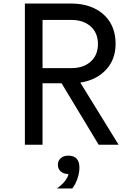

<svg xmlns="http://www.w3.org/2000/svg" viewBox="-20 -820 740 1088"><path d="M121 0V-800H382Q459 -800 516 -772Q573 -744 604 -693Q635 -642 635 -571Q635 -483 580.5 -424.5Q526 -366 435 -352L652 0H539L329 -348H221V0ZM221 -434H385Q453 -434 494 -471Q535 -508 535 -570Q535 -633 494 -670Q453 -707 385 -707H221ZM302 248Q331 228 348 206Q365 184 368 166H367Q340 166 324 151.5Q308 137 308 114Q308 91 324 76.5Q340 62 367 62Q368 62 369 62Q370 62 372 62Q430 65 430 130Q430 159 419.5 190.5Q409 222 390 248Z"/></svg>

Font: Martian Mono Light
Style: Regular
Weight: 300
Monospace: yes
Designer: Roman Shamin
Foundry: Evil Martians
Version: Version 1.000; ttfautohint (v1.8.4.7-5d5b)